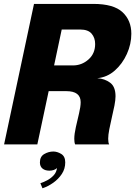

<svg xmlns="http://www.w3.org/2000/svg" viewBox="-20 -758 710 1008"><path d="M1.5 0 158.5 -737.5H470Q576.5 -737.5 623 -694.2Q669.5 -651 669.5 -581Q669.5 -526.5 646 -474.5Q622.5 -422.5 582.2 -387.2Q542 -352 490.5 -347.5Q529.5 -345 558 -324Q586.5 -303 586.5 -252.5Q586.5 -233 580.8 -203.5Q575 -174 567.2 -141.5Q559.5 -109 553.8 -79.2Q548 -49.5 548 -29.5Q548 -9 553 0H374.5Q370 -10 370 -29Q370 -54 378.2 -90.5Q386.5 -127 395 -162.8Q403.5 -198.5 403.5 -221.5Q403.5 -279.5 328 -279.5H235.5L176 0ZM401 -603H304L264 -414.5H362.5Q409 -414.5 444.2 -445.5Q479.5 -476.5 479.5 -527Q479.5 -559.5 461 -581.2Q442.5 -603 401 -603ZM239.5 138Q216.5 138 203 126.8Q189.5 115.5 189.5 95Q189.5 64 212.2 50.8Q235 37.5 260 37.5Q280.5 37.5 301.5 50.2Q322.5 63 322.5 94.5Q322.5 128 304.8 155Q287 182 259.5 201.5Q232 221 203 230.5L192 204Q207.5 199 227.2 188.8Q247 178.5 262 162.2Q277 146 279 123.5Q274 130.5 262.8 134.2Q251.5 138 239.5 138Z"/></svg>

Font: Epilogue ExtraBold
Style: Italic
Weight: 800
Italic angle: -12°
Designer: Tyler Finck
Foundry: Etcetera Type Co
Version: Version 2.111; ttfautohint (v1.8.3)